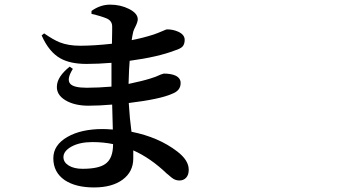

<svg xmlns="http://www.w3.org/2000/svg" viewBox="-20 -780 1540 835"><path d="M388.7 35.2Q308.6 35.2 260.7 2.9Q211.9 -31.2 211.9 -91.8Q211.9 -149.4 273.4 -184.6Q333 -218.8 426.8 -218.8Q441.4 -218.8 468.8 -216.8H470.7Q469.7 -266.6 467.8 -325.2Q411.1 -320.3 365.2 -320.3Q303.7 -320.3 264.2 -344.2Q224.6 -368.2 227.5 -406.2Q229.5 -447.3 283.2 -490.2L296.9 -480.5Q268.6 -435.5 285.2 -416Q299.8 -398.4 357.4 -398.4Q406.2 -398.4 464.8 -403.3Q464.8 -425.8 464.8 -447.3Q464.8 -477.5 464.8 -506.8Q406.2 -502 356.4 -502Q285.2 -502 242.2 -526.4Q192.4 -554.7 161.1 -626L171.9 -634.8Q212.9 -606.4 240.2 -595.7Q277.3 -581.1 329.1 -581.1Q387.7 -581.1 466.8 -589.8Q466.8 -611.3 467.8 -644.5Q467.8 -660.2 467.8 -665Q467.8 -688.5 445.3 -699.2Q419.9 -710 377.9 -719.7V-732.4Q416 -759.8 459 -759.8Q503.9 -759.8 541 -741.2Q579.1 -721.7 579.1 -696.3Q579.1 -685.5 570.3 -667Q562.5 -652.3 559.6 -642.6Q554.7 -621.1 552.7 -605.5Q599.6 -614.3 648.4 -629.9Q668 -636.7 690.4 -646.5Q703.1 -652.3 706.1 -652.3Q731.4 -652.3 753.9 -642.6Q783.2 -629.9 783.2 -606.4Q783.2 -586.9 772.5 -576.2Q762.7 -567.4 740.2 -560.5Q667 -532.2 543.9 -515.6Q541 -484.4 539.1 -415Q599.6 -427.7 633.8 -438.5Q657.2 -445.3 679.7 -456.1Q690.4 -460 692.4 -460Q723.6 -460 743.2 -451.2Q765.6 -440.4 765.6 -418.9Q765.6 -385.7 728.5 -372.1Q676.8 -348.6 540 -332Q543.9 -264.6 551.8 -207Q669.9 -183.6 751 -121.1Q800.8 -83 800.8 -42Q800.8 -19.5 789.6 -7.3Q778.3 4.9 760.7 4.9Q746.1 4.9 734.4 -2Q727.5 -5.9 710 -21.5Q707 -23.4 706.1 -24.4Q634.8 -92.8 559.6 -126Q559.6 -108.4 559.6 -90.8Q559.6 -33.2 513.7 1Q467.8 35.2 388.7 35.2ZM338.9 -45.9Q409.2 -45.9 438.5 -67.4Q471.7 -90.8 471.7 -152.3V-153.3Q429.7 -162.1 381.8 -162.1Q327.1 -162.1 291 -142.6Q255.9 -123 255.9 -96.7Q255.9 -74.2 278.8 -60.1Q301.8 -45.9 338.9 -45.9Z"/></svg>

Font: Bpmf GenRyu Min B
Style: B
Weight: 700
Foundry: But Ko
Version: Version 1.320